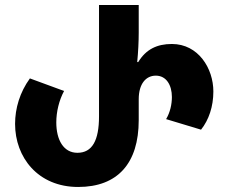

<svg xmlns="http://www.w3.org/2000/svg" viewBox="-20 -734 901 764"><path d="M291 10C448 10 532 -84 532 -256V-339C532 -401 561 -433 600 -433C642 -433 664 -395 664 -348C664 -319 657 -287 641 -260L780 -218C811 -257 829 -310 829 -370C829 -462 769 -559 664 -559C605 -559 561 -538 530 -487H526C530 -528 532 -570 532 -603V-714H374V-271C374 -175 347 -126 288 -126C233 -126 204 -177 204 -247C204 -289 215 -335 235 -372L99 -422C59 -367 40 -303 40 -241C40 -108 131 10 291 10Z"/></svg>

Font: Noto Sans Georgian Condensed ExtraBold
Style: Regular
Weight: 800
Width: 3
Designer: Monotype Design Team, Akaki Razmadze
Foundry: Google LLC
Version: Version 2.005